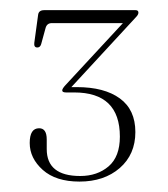

<svg xmlns="http://www.w3.org/2000/svg" viewBox="-20 -720 330 378"><path d="M246.5 -460Q246.5 -416 215.8 -389.2Q185 -362.5 136.5 -362.5Q90 -362.5 64.2 -385.5Q38.5 -408.5 38.5 -438.5Q38.5 -467.5 57 -467.5Q72 -467.5 72 -445.5V-426.5Q72 -373.5 138 -373.5Q171.5 -373.5 193.8 -392.5Q216 -411.5 216 -451Q216 -538 126 -538H110Q102.5 -538 102.5 -542Q102.5 -545.5 109 -552.5L222 -674.5H82Q72 -674.5 69.5 -664L61 -633Q59 -626.5 53.5 -626.5Q46.5 -626.5 47.5 -635.5L55 -690.5Q56 -700 67 -700H247Q252.5 -700 252.5 -695Q252.5 -691 247 -685.5L120.5 -548.5H131Q185.5 -548.5 216 -526.2Q246.5 -504 246.5 -460Z"/></svg>

Font: Fraunces 72pt Thin
Style: Regular
Weight: 100
Version: Version 1.000;[b76b70a41]